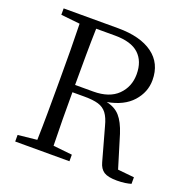

<svg xmlns="http://www.w3.org/2000/svg" viewBox="-131 -853 968 988"><g transform="rotate(20 353.5 -359.5)"><path d="M242 -379H341Q429 -379 475 -424.5Q521 -470 521 -539Q521 -610 479 -649Q437 -688 348 -688H245Q243 -616 242.5 -541Q242 -466 242 -379ZM599 -45 689 -36V0Q676 4 656.5 7Q637 10 612 10Q563 10 540.5 -4.5Q518 -19 509 -53L459 -233Q448 -276 430.5 -299Q413 -322 384 -330.5Q355 -339 309 -339H242Q242 -262 242.5 -190Q243 -118 245 -47L349 -36V0H52V-36L156 -47Q158 -118 158.5 -191Q159 -264 159 -337V-392Q159 -465 158.5 -538Q158 -611 156 -683L52 -694V-729H350Q472 -729 540 -679.5Q608 -630 608 -538Q608 -472 561.5 -420Q515 -368 425 -352Q472 -342 499 -311.5Q526 -281 545 -222Z"/></g></svg>

Font: Shippori Mincho TTF
Style: Regular
Weight: 400
Version: Version 2.100